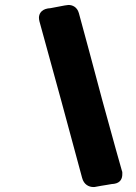

<svg xmlns="http://www.w3.org/2000/svg" viewBox="-20 -763 550 774"><path d="M440 -22C467 -26 473 -45 473 -60C473 -65 474 -69 471 -76L447 -161C410 -293 375 -422 340 -555L298 -710C291 -735 272 -743 256 -743C253 -743 248 -742 241 -741L183 -730L173 -729C145 -724 137 -706 137 -691C137 -686 138 -682 139 -677L228 -353L311 -46C318 -19 338 -9 357 -9C360 -9 363 -9 366 -10L388 -14C403 -17 417 -18 430 -21Z"/></svg>

Font: Bangerz
Style: Bold
Weight: 700
Designer: vernon adams
Foundry: Vernon Adams
Version: Version 2.10;December 28, 2023;FontCreator 13.0.0.2683 64-bi